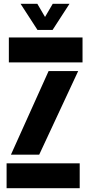

<svg xmlns="http://www.w3.org/2000/svg" viewBox="-20 -999 473 1019"><path d="M27 -668V-800H418V-668ZM38 -178 238 -622H395L188 -178ZM15 0V-132H403V0ZM179 -840 89 -979H178L219 -909L260 -979H349L259 -840Z"/></svg>

Font: Big Shoulders Stencil Text Black
Style: Regular
Weight: 900
Designer: Patric King
Foundry: XO Type Co
Version: Version 1.000